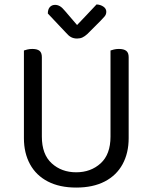

<svg xmlns="http://www.w3.org/2000/svg" viewBox="-20 -834 689 867"><path d="M324 13Q249 13 196 -14.5Q143 -42 115.5 -92.5Q88 -143 88 -210V-292H169V-217Q169 -137 213.5 -96.5Q258 -56 324 -56Q390 -56 434.5 -96.5Q479 -137 479 -217V-292H561V-210Q561 -143 533.5 -92.5Q506 -42 453 -14.5Q400 13 324 13ZM169 -251H88V-606Q93 -608 103.5 -610.5Q114 -613 126 -613Q148 -613 158.5 -604.5Q169 -596 169 -576ZM561 -251H479V-606Q484 -608 494.5 -610.5Q505 -613 517 -613Q539 -613 550 -604.5Q561 -596 561 -576ZM328 -721Q345 -739 368 -763Q391 -787 416 -814Q434 -813 447 -804Q460 -795 460 -781Q460 -769 452.5 -760Q445 -751 434 -740L374 -680Q363 -670 352.5 -665Q342 -660 328 -660Q313 -660 301.5 -666Q290 -672 279 -685L196 -773Q196 -792 205 -802Q214 -812 229 -812Q240 -812 250.5 -806Q261 -800 274 -784Z"/></svg>

Font: Baloo Paaji 2
Style: Regular
Weight: 400
Designer: Shuchita Grover, Noopur Datye and Ek Type
Foundry: Ek Type
Version: Version 1.700